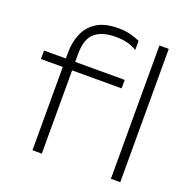

<svg xmlns="http://www.w3.org/2000/svg" viewBox="-137 -912 1021 1042"><g transform="rotate(20 373.5 -391.0)"><path d="M375 -733Q296 -733 255 -697.5Q214 -662 214 -576V0H160V-562Q160 -622 180.5 -672Q201 -722 247.5 -752Q294 -782 372 -782Q413 -782 443 -774Q473 -766 498 -755V-702Q470 -719 441 -726Q412 -733 375 -733ZM34 -481V-530H500V-481ZM613 -770H667V0H613Z"/></g></svg>

Font: Unbounded ExtraLight
Style: Regular
Weight: 250
Designer: Luke Prowse, Jean-Baptiste Morizot, Fátima Lázaro, Florian Runge
Foundry: NaN
Version: Version 1.701;gftools[0.9.28.dev5+ged2979d]